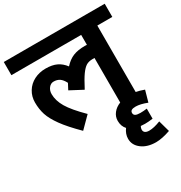

<svg xmlns="http://www.w3.org/2000/svg" viewBox="-254 -852 1310 1387"><g transform="rotate(-30 401.0 -159.0)"><path d="M696.8 -21Q725.6 -16.1 764.2 -2L737.8 91.8Q681.6 69.8 643.1 69.8Q620.1 69.8 609.1 76.4Q598.1 83 598.1 97.2Q598.1 113.3 611.1 120.1Q624 127 650.9 127Q676.8 127 706.1 123V207Q668 211.9 641.1 211.9Q627.9 211.9 606 210Q598.1 224.1 598.1 236.8Q598.1 252.9 609.6 261.5Q621.1 270 643.1 270Q682.1 270 737.8 248L764.2 342.8Q695.3 366.7 645 367.2Q571.8 367.2 525.9 332.5Q480 297.9 480 245.1Q480 205.1 506.8 168.9Q480 140.1 480 95.2Q480 60.1 502 32Q523.9 3.9 562 -11.2V-382.8H545.9Q513.7 -382.8 492.4 -369.9Q471.2 -356.9 447 -323.5Q422.9 -290 386.2 -219.2L280.8 -274.9L306.2 -323.2Q289.1 -356.4 269 -369.6Q249 -382.8 220.2 -382.8Q196.3 -382.8 179.7 -361.8Q163.1 -340.8 163.1 -311Q163.1 -256.8 196.5 -200Q230 -143.1 316.9 -57.1L228 32.2Q145 -49.8 102.1 -109.4Q59.1 -168.9 43.9 -216.1Q28.8 -263.2 28.8 -318.8Q28.8 -368.7 53.5 -408.9Q78.1 -449.2 121.1 -471.2Q164.1 -493.2 216.8 -493.2Q271 -493.2 307.6 -476.1Q344.2 -459 372.1 -421.9Q407.2 -460.9 447 -477.1Q486.8 -493.2 545.9 -493.2L562 -492.2V-575.2H-20V-685.1H821.8V-575.2H696.8Z"/></g></svg>

Font: Sarala
Style: Bold
Weight: 700
Designer: Andres Torresi
Foundry: Huerta Tipografica
Version: Version 1.004;PS 001.003;hotconv 1.0.70;makeotf.lib2.5.58329